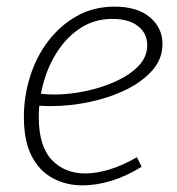

<svg xmlns="http://www.w3.org/2000/svg" viewBox="-20 -552 534 579"><path d="M229 7Q179 7 138.5 -15Q98 -37 75 -82.5Q52 -128 52 -199Q52 -261 70.5 -320.5Q89 -380 125 -427.5Q161 -475 211.5 -503.5Q262 -532 326 -532Q394 -532 432 -500Q470 -468 470 -419Q470 -375 440 -340.5Q410 -306 360 -281.5Q310 -257 250.5 -244.5Q191 -232 132 -232Q120 -232 110 -232.5Q100 -233 90 -234L94 -270Q106 -269 118.5 -268Q131 -267 144 -267Q190 -267 239.5 -277.5Q289 -288 331 -307.5Q373 -327 398.5 -354Q424 -381 424 -416Q424 -451 396.5 -473Q369 -495 319 -495Q267 -495 226 -469.5Q185 -444 156 -401Q127 -358 112 -305.5Q97 -253 97 -199Q97 -111 136 -70Q175 -29 237 -29Q272 -29 312 -41.5Q352 -54 393 -78L407 -49Q362 -21 316.5 -7Q271 7 229 7Z"/></svg>

Font: Bitter Thin Light
Style: Italic
Weight: 300
Italic angle: -9°
Version: Version 2.002